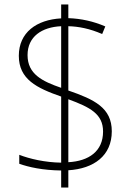

<svg xmlns="http://www.w3.org/2000/svg" viewBox="-20 -779 610 857"><path d="M253 -18V58H285V-19C399 -26 479 -84 479 -193C479 -298 401 -335 285 -375V-662C330 -661 382 -651 436 -627L450 -661C397 -684 342 -696 285 -698V-759H253V-697C143 -691 64 -634 64 -530C64 -425 144 -386 253 -348V-53C181 -54 112 -70 66 -88V-48C108 -33 171 -19 253 -18ZM253 -662V-387C169 -416 103 -448 103 -533C103 -616 167 -658 253 -662ZM285 -55V-336C383 -300 440 -270 440 -192C440 -104 377 -60 285 -55Z"/></svg>

Font: Noto Sans Gurmukhi UI ExtraLight
Style: Regular
Weight: 200
Designer: Jelle Bosma - Monotype Design Team
Foundry: Monotype Imaging Inc.
Version: Version 2.004